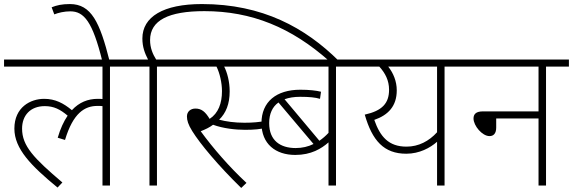

<svg xmlns="http://www.w3.org/2000/svg" viewBox="-20 -916 2829 948"><path d="M0 -587H486V-427C479 -428 471 -428 463 -428C414 -428 371 -411 335 -372C294 -406 253 -428 198 -428C131 -428 51 -387 51 -281C51 -181 134 -97 264 10L288 -15C147 -135 89 -195 89 -281C89 -346 130 -392 201 -392C246 -392 277 -376 314 -345C295 -317 278 -281 265 -236L301 -225C341 -358 398 -393 461 -393C471 -393 479 -393 486 -392V0H523V-587H636V-622H0Z M485 -615H521C473 -806 431 -896 325 -896C286 -896 260 -890 235 -880L248 -845C268 -853 297 -860 327 -860C395 -860 437 -809 485 -615Z M718 -587V0H755V-587H868V-622H751C734 -649 721 -680 721 -718C721 -816 813 -861 989 -861C1223 -861 1419 -780 1605 -615H1653C1488 -779 1276 -896 977 -896C786 -896 683 -833 683 -726C683 -684 695 -653 711 -622H621V-587Z M1187 -310C1138 -310 1096 -316 1062 -325C1096 -358 1114 -403 1114 -465C1114 -512 1102 -558 1087 -587H1234V-622H853V-587H1049C1065 -555 1076 -507 1076 -466C1076 -406 1058 -357 1015 -329C994 -364 975 -380 945 -380C921 -380 903 -365 903 -341C903 -322 909 -301 929 -269C968 -206 1058 -98 1171 12L1197 -13C1114 -90 1032 -184 971 -268C994 -277 1015 -287 1032 -300C1081 -282 1142 -275 1190 -275C1235 -275 1266 -278 1298 -286L1292 -319C1258 -313 1230 -310 1187 -310Z M1751 -587V-622H1219V-587H1602V-260C1588 -245 1573 -232 1557 -221L1385 -426C1407 -434 1432 -438 1462 -438C1507 -438 1537 -435 1560 -428L1565 -463C1542 -469 1506 -473 1463 -473C1345 -473 1271 -414 1271 -308C1271 -205 1341 -151 1438 -151C1516 -151 1567 -182 1602 -213V0H1639V-587ZM1309 -308C1309 -354 1325 -389 1355 -410L1528 -205C1502 -192 1472 -185 1440 -185C1364 -185 1309 -222 1309 -308Z M2288 -622H1737V-587H1853C1882 -555 1901 -519 1901 -473C1901 -406 1867 -369 1781 -350C1818 -221 1876 -157 1986 -157C2051 -157 2104 -186 2138 -216V0H2175V-587H2288ZM1828 -324C1897 -348 1939 -392 1939 -470C1939 -515 1922 -555 1897 -587H2138V-263C2098 -219 2047 -192 1987 -192C1899 -192 1857 -241 1828 -324Z M2273 -622V-587H2639V-366H2364C2330 -366 2318 -352 2318 -331C2318 -295 2361 -244 2397 -244C2416 -244 2430 -256 2430 -286V-331H2639V0H2676V-587H2789V-622Z"/></svg>

Font: Noto Sans Devanagari UI ExtraLight
Style: Regular
Weight: 200
Designer: Jelle Bosma - Monotype Design Team
Foundry: Monotype Imaging Inc.
Version: Version 2.003